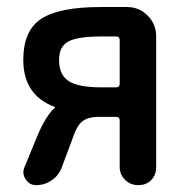

<svg xmlns="http://www.w3.org/2000/svg" viewBox="-20 -540 540 560"><path d="M276.4 -433.6Q206.1 -433.6 179.2 -418.9Q152.3 -404.3 152.3 -365.2Q152.3 -321.3 180.7 -303.2Q209 -285.2 276.4 -285.2H318.4Q329.1 -285.2 329.1 -295.9V-422.9Q329.1 -433.6 318.4 -433.6ZM138.7 -228.5Q47.9 -262.7 47.9 -365.2Q47.9 -451.2 100.6 -485.4Q153.3 -519.5 273.4 -519.5H350.6Q385.7 -519.5 410.6 -494.6Q435.5 -469.7 435.5 -434.6V-52.7Q435.5 -29.3 420.9 -14.6Q406.2 0 383.3 0Q360.4 0 344.7 -15.6Q329.1 -31.2 329.1 -52.7V-188.5Q329.1 -199.2 318.4 -199.2H267.6Q238.3 -199.2 222.2 -187.5Q206.1 -175.8 196.3 -148.4L160.2 -51.8Q151.4 -28.3 130.9 -14.2Q110.4 0 85 0Q66.4 0 55.2 -16.6Q43.9 -33.2 50.8 -50.8L88.9 -143.6Q114.3 -203.1 139.6 -225.6Q140.6 -225.6 140.6 -226.6Q140.6 -228.5 138.7 -228.5Z"/></svg>

Font: Rounded-X Mgen+ 2m medium
Style: Regular
Weight: 500
Designer: [Source Han Sans]
Ryoko NISHIZUKA  (kana & ideographs); Paul D. Hunt (Latin, Greek & Cyrillic); Wenlong ZHANG  (bopomofo
Version: Version 1.059.20150602